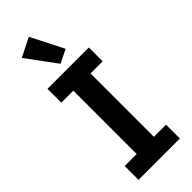

<svg xmlns="http://www.w3.org/2000/svg" viewBox="-309 -1005 1041 1041"><g transform="rotate(-45 211.5 -484.5)"><path d="M53 0V-106H145V-592H53V-698H370V-592H277V-106H370V0ZM73 -915 181 -969 276 -782 199 -744Z"/></g></svg>

Font: IBM Plex Sans Arabic SmBld
Style: Regular
Weight: 600
Designer: Mike Abbink, Paul van der Laan, Pieter van Rosmalen, Wael Morcos, Khajak Apelian
Foundry: Bold Monday
Version: Version 1.005